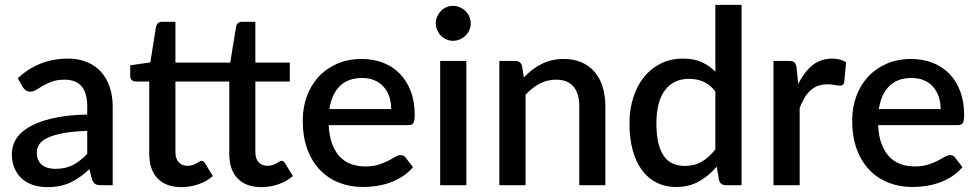

<svg xmlns="http://www.w3.org/2000/svg" viewBox="-20 -760 4012 788"><path d="M338 -223Q280.5 -221 241 -213.8Q201.5 -206.5 177 -195.2Q152.5 -184 141.8 -168.5Q131 -153 131 -134.5Q131 -116.5 136.8 -103.8Q142.5 -91 152.8 -82.8Q163 -74.5 176.8 -70.8Q190.5 -67 207 -67Q249 -67 279.2 -82.8Q309.5 -98.5 338 -128.5ZM53 -439Q139.5 -519.5 259 -519.5Q303 -519.5 337.2 -505.2Q371.5 -491 394.8 -465Q418 -439 430.2 -403.2Q442.5 -367.5 442.5 -324V0H394.5Q379 0 371 -4.8Q363 -9.5 357.5 -24L347 -65.5Q327.5 -48 308.5 -34.2Q289.5 -20.5 269.2 -11Q249 -1.5 225.8 3.2Q202.5 8 174.5 8Q143.5 8 116.8 -0.5Q90 -9 70.5 -26.2Q51 -43.5 39.8 -69Q28.5 -94.5 28.5 -129Q28.5 -158.5 44.2 -186.5Q60 -214.5 96.2 -236.8Q132.5 -259 191.8 -273.5Q251 -288 338 -290V-324Q338 -379 314.5 -406Q291 -433 245.5 -433Q214.5 -433 193.5 -425.2Q172.5 -417.5 157 -408.5Q141.5 -399.5 129.5 -391.8Q117.5 -384 104 -384Q93 -384 85.2 -389.8Q77.5 -395.5 72.5 -404Z M724.5 8Q661 8 626.8 -27.8Q592.5 -63.5 592.5 -128.5V-425.5H536.5Q527.5 -425.5 521 -431.2Q514.5 -437 514.5 -448.5V-492L597 -504L620.5 -651.5Q623 -660 629 -665.2Q635 -670.5 645 -670.5H700V-503H925L949 -651.5Q951 -660 957 -665.2Q963 -670.5 973 -670.5H1028V-503H1169.5V-425.5H1028V-136Q1028 -108.5 1041.5 -94Q1055 -79.5 1077.5 -79.5Q1090 -79.5 1099.2 -82.8Q1108.5 -86 1115 -89.8Q1121.5 -93.5 1126.2 -96.8Q1131 -100 1135 -100Q1140.5 -100 1143.5 -97.8Q1146.5 -95.5 1150 -90L1182 -37.5Q1156.5 -15.5 1122.8 -3.8Q1089 8 1053 8Q989 8 955 -27.8Q921 -63.5 921 -128.5V-425.5H700V-136Q700 -108.5 713.5 -94Q727 -79.5 749.5 -79.5Q762 -79.5 771 -82.8Q780 -86 786.5 -89.8Q793 -93.5 797.8 -96.8Q802.5 -100 807 -100Q816 -100 821.5 -90L853.5 -37.5Q828.5 -15.5 794.5 -3.8Q760.5 8 724.5 8Z M1585.5 -312.5Q1585.5 -339.5 1577.8 -362.8Q1570 -386 1555 -403.2Q1540 -420.5 1517.8 -430.2Q1495.5 -440 1466.5 -440Q1408 -440 1374.5 -406.5Q1341 -373 1332 -312.5ZM1329 -246.5Q1331 -203 1342.5 -171.2Q1354 -139.5 1373.2 -118.5Q1392.5 -97.5 1419.2 -87.2Q1446 -77 1479 -77Q1510.5 -77 1533.5 -84.2Q1556.5 -91.5 1573.5 -100.2Q1590.5 -109 1602.5 -116.2Q1614.5 -123.5 1624.5 -123.5Q1637.5 -123.5 1644.5 -113.5L1675 -74Q1656 -51.5 1632 -36Q1608 -20.5 1581 -10.8Q1554 -1 1525.5 3.2Q1497 7.5 1470 7.5Q1417 7.5 1371.8 -10.2Q1326.5 -28 1293.2 -62.5Q1260 -97 1241.2 -148Q1222.5 -199 1222.5 -265.5Q1222.5 -318.5 1239.2 -364.5Q1256 -410.5 1287.2 -444.5Q1318.5 -478.5 1363.2 -498.2Q1408 -518 1464.5 -518Q1511.5 -518 1551.5 -502.8Q1591.5 -487.5 1620.5 -458Q1649.5 -428.5 1665.8 -385.8Q1682 -343 1682 -288.5Q1682 -263.5 1676.5 -255Q1671 -246.5 1656.5 -246.5Z M1894 -510V0H1786.5V-510ZM1912 -664Q1912 -649.5 1906.2 -636.5Q1900.5 -623.5 1890.5 -613.8Q1880.5 -604 1867.2 -598.2Q1854 -592.5 1839 -592.5Q1824.5 -592.5 1811.8 -598.2Q1799 -604 1789.5 -613.8Q1780 -623.5 1774.2 -636.5Q1768.5 -649.5 1768.5 -664Q1768.5 -679 1774.2 -692Q1780 -705 1789.5 -714.8Q1799 -724.5 1811.8 -730.2Q1824.5 -736 1839 -736Q1854 -736 1867.2 -730.2Q1880.5 -724.5 1890.5 -714.8Q1900.5 -705 1906.2 -692Q1912 -679 1912 -664Z M2130 -442.5Q2146.5 -459.5 2164.2 -473.2Q2182 -487 2202 -497Q2222 -507 2244.5 -512.5Q2267 -518 2293.5 -518Q2335.5 -518 2367.2 -504Q2399 -490 2420.8 -464.5Q2442.5 -439 2453.5 -403.2Q2464.5 -367.5 2464.5 -324.5V0H2357.5V-324.5Q2357.5 -376 2333.8 -404.5Q2310 -433 2261.5 -433Q2225.5 -433 2194.8 -416.5Q2164 -400 2137 -371.5V0H2029.5V-510H2094.5Q2116.5 -510 2122.5 -489.5Z M2916 -384.5Q2893.5 -413.5 2866.5 -425Q2839.5 -436.5 2808 -436.5Q2745 -436.5 2709.5 -390.2Q2674 -344 2674 -253.5Q2674 -206.5 2682 -173.2Q2690 -140 2705 -119Q2720 -98 2741.5 -88.5Q2763 -79 2790 -79Q2831 -79 2860.8 -96.8Q2890.5 -114.5 2916 -147ZM3023.5 -740V0H2958.5Q2937 0 2931 -20.5L2921.5 -76Q2889.5 -38.5 2848.8 -15.5Q2808 7.5 2754 7.5Q2711 7.5 2676 -9.8Q2641 -27 2616 -60Q2591 -93 2577.2 -141.8Q2563.5 -190.5 2563.5 -253.5Q2563.5 -310.5 2578.8 -359Q2594 -407.5 2622.5 -443.2Q2651 -479 2691.8 -499.2Q2732.5 -519.5 2783 -519.5Q2828 -519.5 2859.5 -505.2Q2891 -491 2916 -465.5V-740Z M3256 -415.5Q3280 -464 3314 -491.8Q3348 -519.5 3395.5 -519.5Q3412 -519.5 3426.5 -515.8Q3441 -512 3452.5 -504.5L3445 -423.5Q3443 -415 3438.8 -411.8Q3434.5 -408.5 3427.5 -408.5Q3420 -408.5 3406 -411.2Q3392 -414 3376.5 -414Q3354 -414 3336.8 -407.5Q3319.5 -401 3305.8 -388.5Q3292 -376 3281.5 -358Q3271 -340 3262 -317V0H3154.5V-510H3217Q3234 -510 3240.5 -503.8Q3247 -497.5 3249.5 -482Z M3840.5 -312.5Q3840.5 -339.5 3832.8 -362.8Q3825 -386 3810 -403.2Q3795 -420.5 3772.8 -430.2Q3750.5 -440 3721.5 -440Q3663 -440 3629.5 -406.5Q3596 -373 3587 -312.5ZM3584 -246.5Q3586 -203 3597.5 -171.2Q3609 -139.5 3628.2 -118.5Q3647.5 -97.5 3674.2 -87.2Q3701 -77 3734 -77Q3765.5 -77 3788.5 -84.2Q3811.5 -91.5 3828.5 -100.2Q3845.5 -109 3857.5 -116.2Q3869.5 -123.5 3879.5 -123.5Q3892.5 -123.5 3899.5 -113.5L3930 -74Q3911 -51.5 3887 -36Q3863 -20.5 3836 -10.8Q3809 -1 3780.5 3.2Q3752 7.5 3725 7.5Q3672 7.5 3626.8 -10.2Q3581.5 -28 3548.2 -62.5Q3515 -97 3496.2 -148Q3477.5 -199 3477.5 -265.5Q3477.5 -318.5 3494.2 -364.5Q3511 -410.5 3542.2 -444.5Q3573.5 -478.5 3618.2 -498.2Q3663 -518 3719.5 -518Q3766.5 -518 3806.5 -502.8Q3846.5 -487.5 3875.5 -458Q3904.5 -428.5 3920.8 -385.8Q3937 -343 3937 -288.5Q3937 -263.5 3931.5 -255Q3926 -246.5 3911.5 -246.5Z"/></svg>

Font: Lato 2
Style: Regular
Weight: 600
Designer: Lukasz Dziedzic with Adam Twardoch and Botio Nikoltchev
Foundry: tyPoland Lukasz Dziedzic
Version: Version 2.015; 2015-08-06; http://www.latofonts.com/